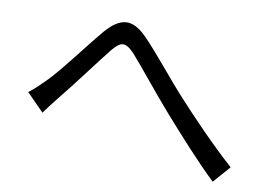

<svg xmlns="http://www.w3.org/2000/svg" viewBox="-67 -740 1135 809"><g transform="rotate(10 500.0 -336.0)"><path d="M56 -274 130 -199C145 -220 168 -250 189 -276C240 -338 321 -448 368 -507C403 -549 422 -556 465 -510C511 -458 587 -362 652 -288C721 -210 812 -108 887 -37L951 -110C861 -190 762 -294 701 -361C637 -430 561 -528 500 -590C434 -657 383 -647 324 -579C264 -508 181 -394 128 -340C101 -313 81 -293 56 -274Z"/></g></svg>

Font: Source Han Sans KR
Style: Regular
Weight: 400
Designer: Ryoko NISHIZUKA 西塚涼子 (kana, bopomofo & ideographs); Paul D. Hunt (Latin, Greek & Cyrillic); Sandoll Communications 산돌커뮤니
Foundry: Adobe
Version: Version 2.004;hotconv 1.0.118;makeotfexe 2.5.65603